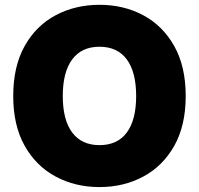

<svg xmlns="http://www.w3.org/2000/svg" viewBox="-20 -757 815 787"><path d="M387.7 9.8Q288.6 9.8 208.3 -33.2Q127.9 -76.2 81.1 -159.4Q34.2 -242.7 34.2 -363.3Q34.2 -484.9 81.1 -568.4Q127.9 -651.9 208.3 -694.6Q288.6 -737.3 387.7 -737.3Q486.8 -737.3 566.9 -694.6Q647 -651.9 694.1 -568.4Q741.2 -484.9 741.2 -363.3Q741.2 -242.2 694.1 -158.9Q647 -75.7 566.9 -33Q486.8 9.8 387.7 9.8ZM387.7 -162.1Q461.4 -162.1 499.8 -213.9Q538.1 -265.6 538.1 -363.3Q538.1 -461.4 499.8 -513.4Q461.4 -565.4 387.7 -565.4Q314.5 -565.4 275.9 -513.4Q237.3 -461.4 237.3 -363.3Q237.3 -265.6 275.9 -213.9Q314.5 -162.1 387.7 -162.1Z"/></svg>

Font: Inter Black
Style: Regular
Weight: 900
Designer: Rasmus Andersson
Foundry: rsms
Version: Version 4.000;git-a52131595